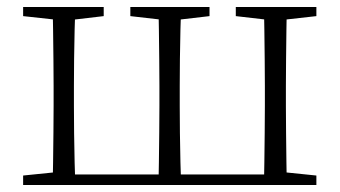

<svg xmlns="http://www.w3.org/2000/svg" viewBox="-20 -528 969 548"><path d="M130 0Q131 -24 131.5 -64.5Q132 -105 132.5 -148.5Q133 -192 133 -226V-283Q133 -316 132.5 -359.5Q132 -403 131.5 -443.5Q131 -484 130 -508H195Q194 -484 193 -443.5Q192 -403 191.5 -359.5Q191 -316 191 -283V-226Q191 -192 191.5 -148.5Q192 -105 193 -64.5Q194 -24 195 0ZM432 0Q433 -24 433.5 -64.5Q434 -105 434.5 -148.5Q435 -192 435 -226V-283Q435 -316 434.5 -359.5Q434 -403 433.5 -443.5Q433 -484 432 -508H497Q496 -484 495 -443.5Q494 -403 493.5 -359.5Q493 -316 493 -283V-226Q493 -192 493.5 -148.5Q494 -105 495 -64.5Q496 -24 497 0ZM733 0Q734 -24 734.5 -64.5Q735 -105 735.5 -148.5Q736 -192 736 -226V-283Q736 -316 735.5 -359.5Q735 -403 734.5 -443.5Q734 -484 733 -508H799Q798 -484 797.5 -443.5Q797 -403 796.5 -359.5Q796 -316 796 -283V-226Q796 -192 796.5 -148.5Q797 -105 797.5 -64.5Q798 -24 799 0ZM46 -482V-508H276V-482L174 -470H156ZM352 -482V-508H578V-482L475 -470H457ZM653 -482V-508H883V-482L776 -470H757ZM46 0V-27L154 -38H163V0ZM765 0V-38H776L883 -27V0ZM163 0V-30H765V0Z"/></svg>

Font: Early Summer Mincho VF
Style: Regular
Weight: 250
Designer: GuiWonder
Version: Version 1.002